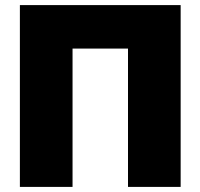

<svg xmlns="http://www.w3.org/2000/svg" viewBox="-20 -733 786 753"><path d="M58 0V-713H688.5V0H482V-542.5H264.5V0Z"/></svg>

Font: Commissioner ExtraBold
Style: Regular
Weight: 800
Designer: Kostas Bartsokas
Foundry: Kostas Bartsokas
Version: Version 1.000; ttfautohint (v1.8.3)